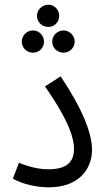

<svg xmlns="http://www.w3.org/2000/svg" viewBox="-20 -795 453 820"><path d="M187 -680C212 -680 233 -701 233 -727C233 -753 212 -775 187 -775C159 -775 138 -753 138 -727C138 -701 159 -680 187 -680ZM121 -570C147 -570 168 -591 168 -617C168 -643 147 -665 121 -665C94 -665 73 -643 73 -617C73 -591 94 -570 121 -570ZM252 -570C277 -570 299 -591 299 -617C299 -643 277 -665 252 -665C224 -665 203 -643 203 -617C203 -591 224 -570 252 -570ZM35 -32C73 -10 134 5 188 5C317 5 373 -73 373 -156C373 -224 334 -327 239 -469L172 -426C286 -263 296 -193 296 -159C296 -99 260 -72 186 -72C144 -72 99 -84 61 -100Z"/></svg>

Font: Noto Sans Arabic UI Cn
Style: Regular
Weight: 400
Width: 3
Designer: Monotype Design Team, Nadine Chahine and Nizar Qandah
Foundry: Monotype Imaging Inc.
Version: Version 2.010